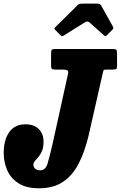

<svg xmlns="http://www.w3.org/2000/svg" viewBox="-52 -1020 664 1058"><path d="M-31.5 -176Q-31.5 -249.5 -0.8 -292.2Q30 -335 87.5 -335Q137 -335 162.5 -308.2Q188 -281.5 188 -239.5Q188 -209 179.8 -189Q171.5 -169 160.2 -155.8Q149 -142.5 140.5 -132.8Q132 -123 132 -112.5Q132 -99.5 141.8 -90.5Q151.5 -81.5 170 -81.5Q198.5 -81.5 210 -118.5Q221.5 -155.5 240.5 -240L322.5 -611.5Q326.5 -628.5 319 -632.5Q311.5 -636.5 292.5 -636.5H256.5Q241 -636.5 235.2 -639.5Q229.5 -642.5 229.5 -658.5V-723.5Q229.5 -740.5 233 -745.2Q236.5 -750 253.5 -750H569.5Q583 -750 588 -746.2Q593 -742.5 593 -728V-657Q593 -642.5 588 -639.5Q583 -636.5 568 -636.5H533Q519.5 -636.5 518 -631Q516.5 -625.5 513.5 -613.5L435.5 -270Q414.5 -182.5 381.2 -118Q348 -53.5 295.2 -18Q242.5 17.5 163 17.5Q92.5 17.5 49.8 -10.2Q7 -38 -12.2 -82.2Q-31.5 -126.5 -31.5 -176ZM280.5 -826.5 252 -855.5Q247 -861 247.8 -863.5Q248.5 -866 254.5 -872L375.5 -991.5Q381.5 -997.5 387.2 -998.8Q393 -1000 404 -1000H483Q499.5 -1000 504.5 -991.5L571 -872Q575.5 -865 567 -856L537 -826Q530.5 -819.5 528.2 -820.2Q526 -821 520.5 -825.5L441 -896.5Q430.5 -906 416 -897L298 -823.5Q291 -819.5 287.8 -821Q284.5 -822.5 280.5 -826.5Z"/></svg>

Font: Besley* Condensed Heavy
Style: Italic
Weight: 800
Width: 3
Italic angle: -13°
Designer: Owen Earl
Foundry: indestructible type*
Version: Version 3.000; ttfautohint (v1.8.3)